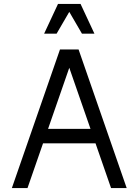

<svg xmlns="http://www.w3.org/2000/svg" viewBox="-20 -950 700 970"><path d="M283 -700H377L620 0H541L325 -622H335L119 0H40ZM184 -299H477V-226H184ZM273 -930H387L457 -780H394L330 -890L266 -780H203Z"/></svg>

Font: Uncut Sans VF
Style: Regular
Weight: 400
Designer: Kasper Nordkvist
Foundry: Uncut Type
Version: Version 1.100;FEAKit 1.0